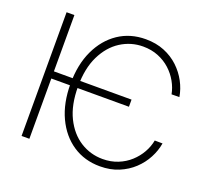

<svg xmlns="http://www.w3.org/2000/svg" viewBox="-126 -894 1152 1061"><g transform="rotate(20 449.5 -363.5)"><path d="M598.6 -396.5V-354.5H124V-396.5ZM842.3 -500 796.4 -499.5Q789.6 -536.1 770 -571Q750.5 -606 720 -633.8Q689.5 -661.6 648.9 -678Q608.4 -694.3 559.6 -694.3Q488.3 -694.3 428.2 -656Q368.2 -617.7 332 -543.9Q295.9 -470.2 295.9 -363.3Q295.9 -255.9 332 -182.4Q368.2 -108.9 428.2 -71Q488.3 -33.2 559.6 -33.2Q608.4 -33.2 648.9 -49.6Q689.5 -65.9 720 -93.8Q750.5 -121.6 770 -156.2Q789.6 -190.9 796.4 -228L842.3 -227.5Q835 -183.1 812.7 -140.9Q790.5 -98.6 754.4 -64.7Q718.3 -30.8 669.4 -10.5Q620.6 9.8 559.6 9.8Q468.8 9.8 399.4 -36.6Q330.1 -83 290.8 -166.7Q251.5 -250.5 251.5 -363.3Q251.5 -476.6 290.8 -560.3Q330.1 -644 399.4 -690.7Q468.8 -737.3 559.6 -737.3Q620.6 -737.3 669.4 -717.3Q718.3 -697.3 754.2 -663.3Q790 -629.4 812.5 -587.2Q835 -544.9 842.3 -500ZM142.1 -727.5V0H96.2V-727.5Z"/></g></svg>

Font: Inter 20pt ExtraLight
Style: Regular
Weight: 250
Version: Version 4.001;git-66647c0bb